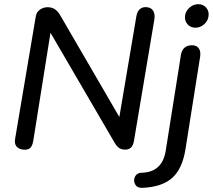

<svg xmlns="http://www.w3.org/2000/svg" viewBox="-20 -712 1024 923"><path d="M52.9 -46.2 152 -633Q155.6 -654.5 172.3 -665.9Q189 -677.3 208.4 -677.3Q227.8 -677.3 241.9 -668.9Q255.9 -660.5 267.8 -641.4L571.1 -119.7H548.7L635.4 -632.8Q638.9 -656 652.1 -667.9Q665.3 -679.8 687.2 -677.3Q708.8 -674.7 717.5 -658.2Q726.2 -641.7 721.7 -616.3L624.1 -35.3Q617.3 7.3 582.5 7.3Q564.5 7.3 553.1 -0.3Q541.7 -7.9 531.7 -24.7L205.4 -584.2H227.4L140.3 -37.2Q136.2 -10.9 125.1 -0.6Q113.9 9.8 91.4 7.3Q69.3 4.7 58.8 -8.6Q48.3 -22 52.9 -46.2ZM659.4 118.5Q760.1 116.7 776.7 12.6L849.7 -447.7Q857.7 -494.4 903.2 -494.4Q925.1 -494.4 935.5 -479.7Q946 -465.1 942.1 -439.3L871.6 5.3Q856.7 99.6 807.6 143.4Q758.5 187.2 664 191Q639.7 192.3 629.8 174.3Q619.9 156.3 628.7 137.8Q637.4 119.2 659.4 118.5ZM869.4 -635.4Q872.3 -658.8 891 -675.3Q909.7 -691.9 933.1 -691.9Q956.5 -691.9 971.1 -675.3Q985.7 -658.8 982.5 -635.4Q980.2 -612 961.5 -595.4Q942.8 -578.8 919.4 -578.8Q896 -578.8 881.4 -595.4Q866.7 -612 869.4 -635.4Z"/></svg>

Font: SN Pro Thin
Style: Italic
Weight: 200
Italic angle: -9°
Designer: Tobias Whetton
Foundry: Supernotes
Version: Version 1.003;Glyphs 3.3 (3324)